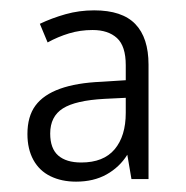

<svg xmlns="http://www.w3.org/2000/svg" viewBox="-20 -742 359 371"><path d="M162 -722Q216 -722 241.5 -695.5Q267 -669 267 -617V-396H234L226 -443Q211 -419 186 -405Q161 -391 127 -391Q99 -391 77.5 -401.5Q56 -412 44.5 -433Q33 -454 33 -483Q33 -517 48.5 -538Q64 -559 96 -570.5Q128 -582 176 -584L223 -587V-616Q223 -653 206 -668.5Q189 -684 159 -684Q135 -684 113.5 -677.5Q92 -671 72 -660L57 -696Q80 -707 106.5 -714.5Q133 -722 162 -722ZM182 -551Q126 -548 101.5 -532.5Q77 -517 77 -484Q77 -455 92.5 -441.5Q108 -428 137 -428Q180 -428 201.5 -453.5Q223 -479 223 -524V-553Z"/></svg>

Font: Noto Sans Hebrew SemiCondensed Light
Style: Regular
Weight: 300
Width: 4
Designer: Monotype Design Team
Foundry: Monotype Imaging Inc.
Version: Version 2.003